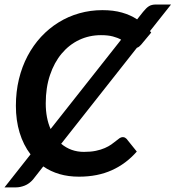

<svg xmlns="http://www.w3.org/2000/svg" viewBox="-30 -776 779 852"><path d="M635.5 -638 729 -756H663C656 -756 650 -755.4 645 -754.2C640 -753.1 635.3 -751.2 631 -748.5C626.7 -745.8 622.5 -742.5 618.5 -738.5C614.5 -734.5 610 -729.5 605 -723.5L578.5 -690C558.8 -703 536.4 -713.1 511.2 -720.2C486.1 -727.4 457.2 -731 424.5 -731C388.8 -731 354.6 -726.3 321.8 -717C288.9 -707.7 258.2 -694.2 229.8 -676.5C201.2 -658.8 175.4 -637.5 152.2 -612.5C129.1 -587.5 109.2 -559.2 92.5 -527.8C75.8 -496.2 63 -461.9 54 -424.8C45 -387.6 40.5 -348.2 40.5 -306.5C40.5 -263.5 46 -223.8 57 -187.5C68 -151.2 84.2 -119 105.5 -91L-10 55.5H41C53.3 55.5 66.2 52.8 79.8 47.5C93.2 42.2 105.5 33.2 116.5 20.5L162 -37.5C183.7 -22.5 207.7 -11.2 234 -3.5C260.3 4.2 289.2 8 320.5 8C375.5 8 424.2 -1.6 466.5 -20.8C508.8 -39.9 545.7 -67.5 577 -103.5L531.5 -160C529.8 -161.7 527.7 -163.3 525 -165C522.3 -166.7 518.8 -167.5 514.5 -167.5C509.8 -167.5 505.2 -165.9 500.5 -162.8C495.8 -159.6 490.5 -155.5 484.5 -150.5C478.5 -145.5 471.6 -140.2 463.8 -134.8C455.9 -129.2 446.3 -124 435 -119C423.7 -114 410.5 -109.9 395.5 -106.8C380.5 -103.6 362.8 -102 342.5 -102C303.8 -102 270.2 -114 241.5 -138L577.5 -564C581.5 -565.3 584.9 -567.1 587.8 -569.5C590.6 -571.8 593.3 -574.5 596 -577.5L641 -631.5ZM173 -317.5C173 -363.8 179.2 -405.6 191.8 -442.8C204.2 -479.9 221.5 -511.7 243.5 -538C265.5 -564.3 291.4 -584.6 321.2 -598.8C351.1 -612.9 383.3 -620 418 -620C439 -620 456.7 -618.1 471 -614.2C485.3 -610.4 497.5 -605.7 507.5 -600L194.5 -203.5C180.2 -235.8 173 -273.8 173 -317.5Z"/></svg>

Font: Lato
Style: Bold Italic
Weight: 700
Italic angle: -7°
Designer: Lukasz Dziedzic
Foundry: tyPoland Lukasz Dziedzic
Version: Version 2.007; 2014-02-27